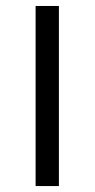

<svg xmlns="http://www.w3.org/2000/svg" viewBox="-20 -626 318 646"><path d="M99.8 0V-605.9H178.2V0Z"/></svg>

Font: Anek Gurmukhi Medium
Style: Regular
Weight: 500
Designer: Sarang Kulkarni (Gurmukhi), Yesha Goshar (Latin)
Foundry: Ek Type
Version: Version 1.003